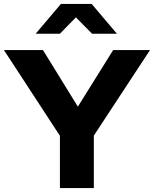

<svg xmlns="http://www.w3.org/2000/svg" viewBox="-21 -954 781 974"><path d="M283 0V-265L-1 -700H197L374 -413L553 -700H740L455 -266V0ZM446 -783 364 -866 283 -783H160L288 -934H444L572 -783Z"/></svg>

Font: Red Hat Text
Style: Bold
Weight: 700
Designer: Pentagram, MCKL
Foundry: MCKL
Version: Version 1.030